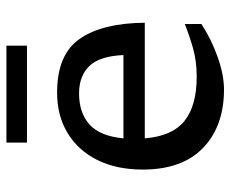

<svg xmlns="http://www.w3.org/2000/svg" viewBox="-81 -643 734 612"><g transform="rotate(-90 286.0 -337.0)"><path d="M297 -522Q418.5 -522 468.5 -449.5Q518.5 -377 519.5 -242.5H151Q158 -155 206.5 -116Q255 -77 348 -77Q397.5 -77 439.2 -89Q481 -101 515.5 -115V-62Q465.5 -29.5 409 -9.8Q352.5 10 307 10Q190 10 120.8 -56.5Q51.5 -123 51.5 -249Q51.5 -332.5 82 -393.8Q112.5 -455 167.8 -488.5Q223 -522 297 -522ZM294.5 -452Q232 -452 195 -418.5Q158 -385 151 -310.5H416.5Q413 -387.5 381 -419.8Q349 -452 294.5 -452ZM137.5 -618V-683.5H446.5V-618Z"/></g></svg>

Font: Newsreader Caption
Style: Regular
Weight: 400
Designer: Hugues Gentile
Foundry: Production Type
Version: Version 1.001